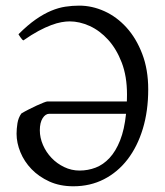

<svg xmlns="http://www.w3.org/2000/svg" viewBox="-20 -650 588 685"><path d="M263.7 -41.5Q293.9 -41.5 321.3 -52Q348.6 -62.5 370.8 -86.4Q393.1 -110.4 408.4 -148.9Q423.8 -187.5 429.7 -244.1H156.2Q142.1 -244.1 132.1 -228.3Q122.1 -212.4 122.1 -185.1Q122.1 -158.7 133.3 -132.8Q144.5 -106.9 163.8 -86.7Q183.1 -66.4 209 -54Q234.9 -41.5 263.7 -41.5ZM508.8 -331.1Q508.8 -253.9 489.5 -190.4Q470.2 -127 435.1 -81.3Q399.9 -35.6 350.8 -10.5Q301.8 14.6 241.7 14.6Q193.8 14.6 156.2 -2.4Q118.7 -19.5 92.5 -46.6Q66.4 -73.7 52.7 -107.2Q39.1 -140.6 39.1 -172.9Q39.1 -189.9 42.2 -210Q45.4 -230 56.2 -245.1Q67.4 -252 82.3 -259.5Q97.2 -267.1 110.8 -273.4Q124.5 -279.8 135.3 -283.9Q146 -288.1 149.4 -288.1H432.6Q432.6 -293.9 432.9 -300Q433.1 -306.2 433.1 -313Q433.1 -377.9 414.3 -426.8Q395.5 -475.6 365.7 -508.3Q335.9 -541 299.8 -557.4Q263.7 -573.7 228.5 -573.7Q215.3 -573.7 199 -570.8Q182.6 -567.9 162.4 -560.3Q142.1 -552.7 117.4 -539.6Q92.8 -526.4 63.5 -505.9Q61 -506.8 58.3 -510Q55.7 -513.2 53.2 -516.6Q50.8 -520 48.8 -523.2Q46.9 -526.4 45.9 -527.8Q78.6 -560.5 107.4 -580.6Q136.2 -600.6 162.6 -611.6Q189 -622.6 213.4 -626.2Q237.8 -629.9 262.7 -629.9Q308.6 -629.9 352.8 -609.9Q397 -589.8 431.6 -551.5Q466.3 -513.2 487.5 -457.5Q508.8 -401.9 508.8 -331.1Z"/></svg>

Font: Gentium Unicode
Style: Regular
Weight: 400
Version: Version 1.009